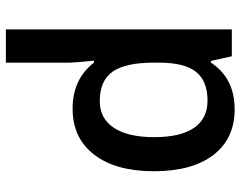

<svg xmlns="http://www.w3.org/2000/svg" viewBox="-104 -486 830 663"><g transform="rotate(90 311.5 -155.0)"><path d="M356 9.8Q253.4 9.8 196.8 -64H189.9Q196.8 4.4 196.8 19V240.2H82V-540H174.8Q178.7 -524.9 190.9 -467.8H196.8Q250.5 -549.8 357.9 -549.8Q459 -549.8 515.4 -476.6Q571.8 -403.3 571.8 -271Q571.8 -138.7 514.4 -64.5Q457 9.8 356 9.8ZM328.1 -456.1Q259.8 -456.1 228.3 -416Q196.8 -376 196.8 -288.1V-271Q196.8 -172.4 228 -128.2Q259.3 -84 330.1 -84Q389.6 -84 421.9 -132.8Q454.1 -181.6 454.1 -272Q454.1 -362.8 422.1 -409.4Q390.1 -456.1 328.1 -456.1Z"/></g></svg>

Font: f1_57812          
Style: Regular
Weight: 600
Foundry: Ascender Corporation
Version: Version 1.10